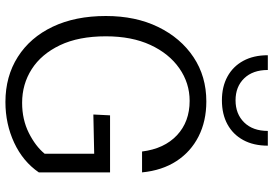

<svg xmlns="http://www.w3.org/2000/svg" viewBox="-166 -804 983 690"><g transform="rotate(90 325.0 -459.5)"><path d="M347 12Q255 12 185 -32.5Q115 -77 76.5 -158Q38 -239 38 -349Q38 -456 77.5 -537Q117 -618 186 -664Q255 -710 345 -710Q416 -710 471 -682Q526 -654 559.5 -602.5Q593 -551 600 -479H525Q515 -559 466.5 -604.5Q418 -650 343 -650Q279 -650 226 -613Q173 -576 142 -509Q111 -442 111 -349Q111 -251 143 -184Q175 -117 229 -82.5Q283 -48 350 -48Q410 -48 458 -72Q506 -96 533 -129V-307L392 -304L395 -364H600V-108Q561 -51 493.5 -19.5Q426 12 347 12ZM341 -766Q292 -766 255.5 -786Q219 -806 199 -843Q179 -880 179 -931H232Q232 -877 262 -846Q292 -815 341 -815Q390 -815 420.5 -846Q451 -877 451 -931H504Q504 -880 484 -843Q464 -806 427.5 -786Q391 -766 341 -766Z"/></g></svg>

Font: Azeret Mono Thin ExtraLight
Style: Regular
Weight: 250
Version: Version 1.002